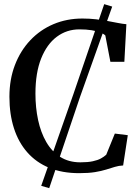

<svg xmlns="http://www.w3.org/2000/svg" viewBox="-20 -844 693 948"><path d="M183.5 73.5 342.5 -379.5 494.5 -823.5 534 -811.5 375.5 -366.5 223 85ZM371 11Q287 11 222.8 -15.5Q158.5 -42 114.8 -91.8Q71 -141.5 48.8 -211Q26.5 -280.5 26.5 -366Q26.5 -452.5 53.8 -523.2Q81 -594 129.8 -645.5Q178.5 -697 244.2 -724.8Q310 -752.5 387 -752.5Q422.5 -752.5 454 -748.8Q485.5 -745 512.8 -740Q540 -735 563 -730.5Q586 -726 604 -724.5L594 -539H525L500 -669Q492 -677 475 -683.8Q458 -690.5 432.2 -694.8Q406.5 -699 372 -699Q309.5 -699 260.5 -662.5Q211.5 -626 183.2 -555.2Q155 -484.5 155 -381.5Q155 -312.5 168.2 -251Q181.5 -189.5 208.5 -142.8Q235.5 -96 277.5 -69.2Q319.5 -42.5 377 -42.5Q414 -42.5 438.2 -47.8Q462.5 -53 478 -61.5Q493.5 -70 504.5 -80L547 -184.5L611 -176.5L588 -27Q566.5 -26 547 -20Q527.5 -14 504.2 -6.8Q481 0.5 449 5.8Q417 11 371 11Z"/></svg>

Font: Merriweather 28pt Medium
Style: Regular
Weight: 500
Version: Version 2.100